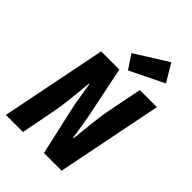

<svg xmlns="http://www.w3.org/2000/svg" viewBox="-256 -1003 1113 1113"><g transform="rotate(45 300.0 -447.0)"><path d="M9 0 139 -651H288L355 -325L378 -182H382Q385 -208 388.5 -241.5Q392 -275 395.5 -309Q399 -343 403 -372Q407 -401 410 -419L456 -651H596L466 0H321L248 -326L225 -468H221Q217 -433 213 -387.5Q209 -342 203.5 -298.5Q198 -255 192 -223L149 0ZM327 -683 270 -768 471 -894 536 -785Z"/></g></svg>

Font: Source Code Pro ExtraBold
Style: Italic
Weight: 800
Italic angle: -11°
Monospace: yes
Designer: Paul D. Hunt, Teo Tuominen
Foundry: Adobe Systems Incorporated
Version: Version 1.016;hotconv 1.0.116;makeotfexe 2.5.65601